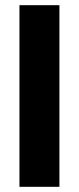

<svg xmlns="http://www.w3.org/2000/svg" viewBox="-20 -720 304 740"><path d="M209 0V-700H55V0Z"/></svg>

Font: Golos Text VF
Style: Regular
Weight: 400
Designer: A.Korolkova, Vitaly Kuzmin
Foundry: ParaType Ltd
Version: Version 2.005